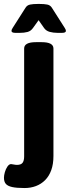

<svg xmlns="http://www.w3.org/2000/svg" viewBox="-52 -738 353 970"><path d="M158 -525Q218 -525 218 -493V50Q218 91 207 121.5Q196 152 176 172Q156 192 129.5 202Q103 212 72 212Q32 212 9.5 207Q-13 202 -22.5 191Q-32 180 -32 160Q-32 148 -27.5 132Q-23 116 -14.5 103.5Q-6 91 4 91Q8 91 17 93Q26 95 34 95Q54 95 62 84.5Q70 74 70 52V-493Q70 -525 130 -525ZM149 -718Q171 -718 186.5 -715Q202 -712 210 -699L275 -597Q281 -588 281 -582Q281 -572 261 -572H239Q217 -572 199 -577Q181 -582 171 -596L143 -636L115 -597Q104 -581 87 -576.5Q70 -572 48 -572H26Q6 -572 6 -582Q6 -588 12 -597L77 -699Q85 -712 100.5 -715Q116 -718 138 -718Z"/></svg>

Font: Asap VF Beta
Style: Regular
Weight: 400
Designer: Pablo Cosgaya
Foundry: Pablo Cosgaya
Version: Version 1.007